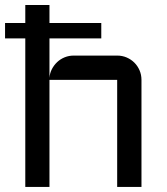

<svg xmlns="http://www.w3.org/2000/svg" viewBox="-20 -740 660 760"><path d="M0 -648.9H80.1V-720.2H175.8V-648.9H380.9V-587.9H175.8V-432.1Q177.2 -450.7 185.5 -466.6Q193.8 -482.4 206.5 -494.4Q219.2 -506.3 236.1 -513.2Q252.9 -520 272 -520H443.8Q463.9 -520 481.4 -512.5Q499 -504.9 512 -491.9Q524.9 -479 532.5 -461.4Q540 -443.8 540 -423.8V0H443.8V-423.8H175.8V0H80.1V-587.9H0Z"/></svg>

Font: Aldrich
Style: Regular
Weight: 400
Designer: Matthew Desmond
Foundry: Matthew Desmond
Version: Version 1.002 2011